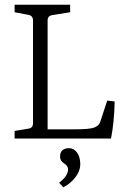

<svg xmlns="http://www.w3.org/2000/svg" viewBox="-20 -588 531 815"><path d="M234.9 77.1Q234.9 41 273.9 41Q293 41 306.6 59.1Q320.3 77.1 320.8 107.4Q320.8 137.7 300.3 164.1Q279.8 190.9 249 207L231 188Q269 158.2 269 130.9Q269 116.2 252 105.5Q234.9 94.7 234.9 77.1ZM42 0V-32.2L101.1 -42Q120.1 -44.9 120.1 -64.9V-501Q120.1 -521 101.1 -524.9L42 -536.1V-567.9H277.8V-536.1L202.1 -523.9Q182.1 -521 182.1 -501V-39.1H298.8Q359.9 -39.1 379.4 -46.4Q398.9 -53.7 404.8 -68.8L435.1 -161.1L466.8 -157.2Q464.8 -68.4 451.2 0Z"/></svg>

Font: Yrsa-Light
Style: Regular
Weight: 300
Designer: Anna Giedrys (Yrsa+Rasa design), David Brezina (Yrsa art-direction, Rasa art-direction, design)
Foundry: Rosetta Type Foundry
Version: Version 1.001;PS 1.1;hotconv 1.0.88;makeotf.lib2.5.647800